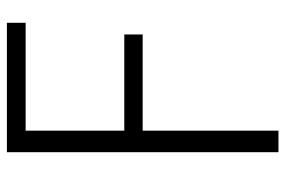

<svg xmlns="http://www.w3.org/2000/svg" viewBox="-152 -656 808 543"><g transform="rotate(-90 251.5 -384.0)"><path d="M459 -715H139L154 -730V-422L139 -436H426V-384H139L154 -397V0H93V-768H459Z"/></g></svg>

Font: Yaldevi Light
Style: Regular
Weight: 300
Designer: Sol Matas, Rajitha Manaperi, Kosala Senevirathne
Foundry: Mooniak
Version: Version 1.100